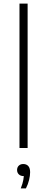

<svg xmlns="http://www.w3.org/2000/svg" viewBox="-20 -828 264 1074"><path d="M89 0V-808H134.5V0ZM96 226Q107 198.5 110.5 178.2Q114 158 114 139.5L118.5 157H112Q95.5 157 85.5 147.5Q75.5 138 75.5 123Q75.5 108 85 98.8Q94.5 89.5 110 89.5Q128 89.5 138.2 100.8Q148.5 112 148.5 135.5Q148.5 154 142.8 178.2Q137 202.5 125 226Z"/></svg>

Font: Encode Sans SemiExpanded ExtraLight
Style: Regular
Weight: 250
Width: 6
Designer: Multiple Designers
Foundry: Impallari Type
Version: Version 3.002